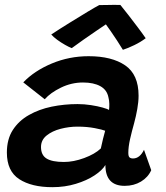

<svg xmlns="http://www.w3.org/2000/svg" viewBox="-20 -767 688 796"><path d="M197 9Q111 9 59.8 -24.2Q8.5 -57.5 8.5 -134.5Q8.5 -190 33.2 -228.2Q58 -266.5 100 -290.2Q142 -314 194.2 -324.8Q246.5 -335.5 301.5 -335.5Q329.5 -335.5 357 -331.2Q384.5 -327 405 -321.2Q425.5 -315.5 432 -311Q433.5 -321.5 433.2 -336.2Q433 -351 429.5 -363.5Q423.5 -394.5 395.8 -409.8Q368 -425 324 -425Q276.5 -425 232.8 -403.8Q189 -382.5 165.5 -355.5L76.5 -425.5Q122.5 -473.5 194.8 -503.8Q267 -534 347.5 -534Q443.5 -534 499 -496Q554.5 -458 554.5 -370.5Q554.5 -345 549.2 -315.2Q544 -285.5 536 -256Q526.5 -222.5 519.2 -190.2Q512 -158 512 -133.5Q512 -119 517 -114.5Q522 -110 531.5 -110Q559.5 -110 577 -146L607 -61.5Q594 -32 564.5 -14.2Q535 3.5 497 3.5Q417 3.5 417 -83Q404 -61 371.8 -39.8Q339.5 -18.5 294.2 -4.8Q249 9 197 9ZM245 -95.5Q285 -95.5 329 -111.8Q373 -128 398 -151.5Q402.5 -172 407 -191Q411.5 -210 416 -225Q405 -229.5 372.8 -235.8Q340.5 -242 301 -242Q266.5 -242 231.5 -233Q196.5 -224 173.2 -205.2Q150 -186.5 150 -157.5Q150 -124 173 -109.8Q196 -95.5 245 -95.5ZM479 -746.5Q494 -728.5 513 -703.8Q532 -679 551 -654Q570 -629 584 -608.5Q563 -592.5 536.5 -579.8Q510 -567 489.5 -560.5Q479 -578 465.2 -599Q451.5 -620 438.8 -638.2Q426 -656.5 419 -666Q405.5 -657 379.8 -639.5Q354 -622 326.2 -602.5Q298.5 -583 277.5 -567.5Q266.5 -571.5 249.8 -581Q233 -590.5 217 -602.2Q201 -614 192.5 -624Q228 -647.5 268.5 -672.5Q309 -697.5 342.5 -717.8Q376 -738 391.5 -746Q399 -746 416.2 -746.2Q433.5 -746.5 451.5 -746.8Q469.5 -747 479 -746.5Z"/></svg>

Font: Grandstander SemiBold
Style: Italic
Weight: 600
Italic angle: -15°
Designer: Tyler Finck
Foundry: Etcetera Type Co
Version: Version 1.200; ttfautohint (v1.8.3)